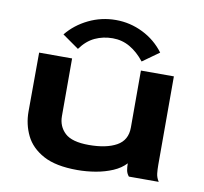

<svg xmlns="http://www.w3.org/2000/svg" viewBox="-77 -755 904 849"><g transform="rotate(10 375.0 -330.5)"><path d="M323 11Q226 11 170 -19.5Q114 -50 90 -99.5Q66 -149 66 -206L67 -471H215V-212Q215 -166 246.5 -136.5Q278 -107 354 -107Q432 -107 478 -132.5Q524 -158 524 -215V-471H672V-74Q672 -53 674 -35Q676 -17 687 0H553Q543 -12 540.5 -26Q538 -40 538 -57Q516 -33 481 -18Q446 -3 405 4Q364 11 323 11ZM233 -517 159 -569Q197 -616 254.5 -644Q312 -672 377 -672Q441 -672 498.5 -643.5Q556 -615 594 -564L520 -511Q490 -549 454.5 -569.5Q419 -590 377 -590Q334 -590 297.5 -573Q261 -556 233 -517Z"/></g></svg>

Font: Inconsolata ExtraExpanded Black
Style: Regular
Weight: 900
Width: 8
Monospace: yes
Designer: Raph Levien, Cyreal, Brenton Simpson
Foundry: Raph Levien, Cyreal, Google
Version: Version 3.001; ttfautohint (v1.8.2.53-6de2)